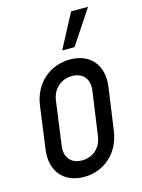

<svg xmlns="http://www.w3.org/2000/svg" viewBox="-119 -849 690 931"><g transform="rotate(-15 225.5 -384.0)"><path d="M241 -608H303L417 -780H332ZM186 12C288 12 367 -59 382 -166L412 -379C427 -485 368 -556 266 -556C163 -556 83 -485 68 -379L39 -166C24 -59 84 12 186 12ZM197 -68C141 -68 111 -106 119 -162L149 -382C157 -438 199 -476 254 -476C310 -476 340 -438 332 -382L301 -162C294 -106 253 -68 197 -68Z"/></g></svg>

Font: Mohave
Style: Italic
Weight: 400
Italic angle: -8°
Designer: Gumpita Rahayu
Foundry: Tokotype
Version: Version 2.002;PS 002.002;hotconv 1.0.88;makeotf.lib2.5.64775